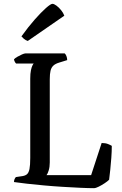

<svg xmlns="http://www.w3.org/2000/svg" viewBox="-20 -983 638 1003"><path d="M471 0Q442 0 399.5 -2Q357 -4 307 -7Q257 -10 208.5 -14.5Q160 -19 119.5 -23.5Q79 -28 53 -32Q53 -40 56 -47Q59 -54 63 -58L90 -62Q110 -64 120 -72Q130 -80 134 -100Q138 -120 138 -158V-572Q138 -599 141.5 -615.5Q145 -632 149.5 -641Q154 -650 156 -651H64Q60 -655 57 -661Q54 -667 53 -673Q58 -679 70 -686Q82 -693 94.5 -698.5Q107 -704 113 -704H318Q323 -700 327 -690Q331 -680 331 -669L289 -656Q269 -650 258.5 -640Q248 -630 244 -613.5Q240 -597 240 -569V-134Q240 -111 234.5 -93Q229 -75 223 -68H456L511 -236Q531 -236 544.5 -230.5Q558 -225 564 -221Q564 -191 561.5 -158Q559 -125 556 -96Q553 -67 550 -44Q542 -36 527 -26Q512 -16 496 -8Q480 0 471 0ZM125 -769Q113 -773 104.5 -780.5Q96 -788 92 -793Q128 -843 161.5 -881Q195 -919 220 -941Q245 -963 254 -963Q262 -963 275 -953.5Q288 -944 299.5 -929.5Q311 -915 316 -901Z"/></svg>

Font: Texturina 12pt
Style: Regular
Weight: 400
Designer: Guillermo Torres Carreño
Foundry: Omnibus-Type
Version: Version 1.002